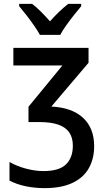

<svg xmlns="http://www.w3.org/2000/svg" viewBox="-20 -961 552 991"><path d="M437 -714V-637L245 -411Q351 -406 408.5 -353Q466 -300 466 -206Q466 -142 438.5 -93Q411 -44 354 -17Q297 10 210 10Q160 10 113.5 0.5Q67 -9 29 -29V-125Q67 -103 114.5 -90.5Q162 -78 204 -78Q285 -78 320.5 -112.5Q356 -147 356 -209Q356 -251 337 -278Q318 -305 280 -318Q242 -331 183 -331H127V-410L302 -623H49V-714ZM399 -929Q383 -910 362 -883.5Q341 -857 322 -830.5Q303 -804 291 -781H186Q174 -803 155.5 -829.5Q137 -856 116.5 -882.5Q96 -909 79 -929V-941H146Q168 -924 191.5 -900.5Q215 -877 238 -851Q263 -879 285.5 -900.5Q308 -922 332 -941H399Z"/></svg>

Font: Noto Sans Display SemiCondensed Medium
Style: Regular
Weight: 500
Width: 4
Designer: Monotype Design Team
Foundry: Monotype Imaging Inc.
Version: Version 2.003